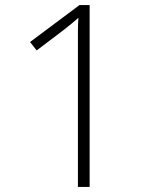

<svg xmlns="http://www.w3.org/2000/svg" viewBox="-20 -734 611 754"><path d="M332 0H286V-542Q286 -584 286 -612.5Q286 -641 288 -664Q274 -652 262 -642Q250 -632 231 -617L124 -536L98 -569L292 -714H332Z"/></svg>

Font: Noto Kufi Arabic ExtraLight
Style: Regular
Weight: 200
Designer: Monotype Design Team, David Williams, Khaled Hosny
Foundry: Google LLC
Version: Version 2.109; ttfautohint (v1.8.4.7-5d5b)